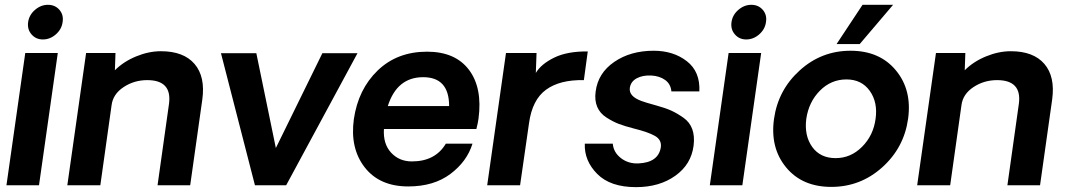

<svg xmlns="http://www.w3.org/2000/svg" viewBox="-20 -770 4442 798"><path d="M158.2 -606Q129.4 -606 111.1 -627Q92.8 -647.9 96.9 -678Q101.1 -708 125.5 -729Q149.9 -750 179.2 -750Q209 -750 227.1 -729Q245.1 -708 240.2 -678.2Q236.3 -648.4 212.2 -627.2Q188 -606 158.2 -606ZM85 -549.8H220.2L142.1 0H6.8Z M648.9 -557.1Q743.2 -557.1 788.6 -504.2Q834 -451.2 820.8 -356L770.5 0H634.8L682.6 -339.8Q694.8 -437 591.8 -437Q537.6 -437 493.7 -408Q449.7 -378.9 443.8 -333L397 0H259.8L337.9 -549.8H460L457.5 -478Q493.7 -514.2 545.9 -535.6Q598.1 -557.1 648.9 -557.1Z M1465.8 -548.8 1169.4 0H1039.6L898.4 -548.8H1045.4L1126.5 -154.8L1319.8 -548.8Z M1968.8 -276.9Q1966.8 -260.7 1960 -233.9H1575.7Q1571.8 -171.9 1605.5 -135.5Q1639.2 -99.1 1691.9 -99.1Q1789.1 -99.1 1833 -172.9H1943.8Q1920.9 -98.6 1851.8 -46.9Q1782.7 4.9 1676.8 4.9Q1557.6 4.9 1495.8 -74.5Q1434.1 -153.8 1450.7 -274.9Q1468.8 -398.9 1549.8 -477.1Q1630.9 -555.2 1754.9 -555.2Q1872.1 -555.2 1929 -480Q1985.8 -404.8 1968.8 -276.9ZM1738.8 -449.2Q1629.9 -449.2 1591.8 -329.1H1846.7Q1846.7 -449.2 1738.8 -449.2Z M2422.9 -556.2 2406.7 -437Q2306.6 -439 2249.3 -397Q2191.9 -355 2178.7 -257.8L2141.6 0H2004.9L2083 -549.8H2210L2207 -466.8Q2229 -503.9 2283.4 -530.5Q2337.9 -557.1 2422.9 -556.2Z M2623.5 7.8Q2516.6 7.8 2462.2 -47.1Q2407.7 -102.1 2410.6 -172.9H2526.9Q2529.8 -136.7 2560.8 -112.8Q2591.8 -88.9 2633.8 -90.8Q2716.8 -94.7 2726.6 -158.2Q2730.5 -189 2702.1 -205.1Q2673.8 -221.2 2614.7 -235.8Q2576.7 -245.6 2552.2 -254.9Q2527.8 -264.2 2500.7 -281.5Q2473.6 -298.8 2462.2 -325.9Q2450.7 -353 2455.6 -389.2Q2465.3 -466.3 2533 -512.7Q2600.6 -559.1 2696.8 -559.1Q2778.8 -559.1 2834.7 -515.6Q2890.6 -472.2 2886.7 -390.1H2770.5Q2767.6 -420.9 2744.6 -437.5Q2721.7 -454.1 2687.5 -456.1Q2651.4 -458 2626.5 -444.6Q2601.6 -431.2 2597.7 -404.8Q2592.8 -369.6 2646.5 -350.1Q2658.7 -345.2 2709.5 -331.1Q2745.6 -321.3 2770.3 -310.1Q2794.9 -298.8 2820.8 -280.5Q2846.7 -262.2 2857.2 -233.2Q2867.7 -204.1 2862.8 -165Q2853 -86.9 2786.9 -39.6Q2720.7 7.8 2623.5 7.8Z M3081.5 -606Q3052.7 -606 3034.4 -627Q3016.1 -647.9 3020.3 -678Q3024.4 -708 3048.8 -729Q3073.2 -750 3102.5 -750Q3132.3 -750 3150.4 -729Q3168.5 -708 3163.6 -678.2Q3159.7 -648.4 3135.5 -627.2Q3111.3 -606 3081.5 -606ZM3008.3 -549.8H3143.6L3065.4 0H2930.2Z M3564.9 -750H3691.9L3553.2 -586.9H3457ZM3646.7 -74.5Q3556.2 6.8 3435.1 6.8Q3314 6.8 3247.1 -74.5Q3180.2 -155.8 3197 -275.9Q3213.9 -396 3304 -477.5Q3394 -559.1 3515.1 -559.1Q3636.2 -559.1 3703.6 -477.5Q3771 -396 3754.2 -275.9Q3737.3 -155.8 3646.7 -74.5ZM3453.1 -112.8Q3516.1 -112.8 3563 -159.9Q3609.9 -207 3619.1 -275.9Q3628.9 -344.7 3595 -392.3Q3561 -439.9 3498 -439.9Q3434.1 -439.9 3387.7 -393.1Q3341.3 -346.2 3331.1 -275.9Q3322.3 -206.1 3355.7 -159.4Q3389.2 -112.8 3453.1 -112.8Z M4181.2 -557.1Q4275.4 -557.1 4320.8 -504.2Q4366.2 -451.2 4353 -356L4302.7 0H4167L4214.8 -339.8Q4227.1 -437 4124 -437Q4069.8 -437 4025.9 -408Q3981.9 -378.9 3976.1 -333L3929.2 0H3792L3870.1 -549.8H3992.2L3989.7 -478Q4025.9 -514.2 4078.1 -535.6Q4130.4 -557.1 4181.2 -557.1Z"/></svg>

Font: Oakes Grotesk
Style: SemiBold Italic
Weight: 600
Designer: Samuel Oakes
Foundry: Samuel Oakes
Version: Version 1.0 | wf-rip DC20170320